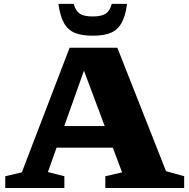

<svg xmlns="http://www.w3.org/2000/svg" viewBox="-20 -948 951 968"><path d="M219 -203.5V-312.5H588V-203.5ZM817 -85 908.5 -59.5V0H511V-59.5L595.5 -79L393 -619H413L221.5 -80.5L304.5 -59.5V0H6.5V-59.5L90 -79L331 -707.5H571.5ZM447.5 -865Q491.5 -865 512.8 -879Q534 -893 543.5 -928.5H620.5Q612.5 -866 592.2 -831Q572 -796 537 -782Q502 -768 447.5 -768Q393.5 -768 358.2 -782Q323 -796 303 -831Q283 -866 274.5 -928.5H351.5Q361 -893 382.2 -879Q403.5 -865 447.5 -865Z"/></svg>

Font: Newsreader 7pt
Style: Bold
Weight: 700
Designer: Hugues Gentile
Foundry: Production Type
Version: Version 1.003